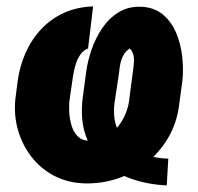

<svg xmlns="http://www.w3.org/2000/svg" viewBox="-20 -559 615 596"><path d="M502.4 -66.4 497.6 16.6Q437.5 13.7 386.7 -4.4Q335.9 -22.5 299.6 -55.9Q263.2 -89.4 246.1 -138.2Q229 -187 236.3 -251.5L247.6 -336.4Q252 -369.1 264.2 -404.8Q276.4 -440.4 297.1 -471.2Q317.9 -502 347.7 -520.5Q377.4 -539.1 417 -538.1Q458.5 -536.6 485.6 -513.9Q512.7 -491.2 527.1 -456.3Q541.5 -421.4 545.7 -382.3Q549.8 -343.3 546.4 -310.1L535.6 -230Q528.3 -176.3 502.4 -131.8Q476.6 -87.4 436.5 -54.9Q396.5 -22.5 347.4 -5.6Q298.3 11.2 245.1 10.3Q192.4 9.3 149.9 -12.5Q107.4 -34.2 78.4 -71.3Q49.3 -108.4 35.9 -155Q22.5 -201.7 27.8 -252.4L34.7 -306.6Q41 -354 59.8 -395.8Q78.6 -437.5 108.6 -469.2Q138.7 -501 179.2 -519.3Q219.7 -537.6 269 -539.1L253.4 -408.7Q239.7 -403.3 231 -391.6Q222.2 -379.9 217 -365.2Q211.9 -350.6 209 -335.7Q206.1 -320.8 204.6 -308.6L196.3 -251Q193.8 -233.9 194.8 -212.4Q195.8 -190.9 201.7 -170.7Q207.5 -150.4 220.5 -136.7Q233.4 -123 255.4 -122.1Q280.3 -120.1 301.3 -129.9Q322.3 -139.6 338.6 -157.2Q355 -174.8 365.5 -196.5Q376 -218.3 379.9 -240.2L390.6 -322.3Q391.6 -331.1 393.3 -342.8Q395 -354.5 395.8 -367.2Q396.5 -379.9 393.3 -390.9Q390.1 -401.9 382.8 -408.2Q372.6 -401.9 366.5 -393.1Q360.4 -384.3 356.9 -373.5Q353.5 -362.8 351.8 -351.6Q350.1 -340.3 349.1 -330.1L335.9 -242.2Q330.1 -201.2 340.6 -168.9Q351.1 -136.7 374.3 -114.3Q397.5 -91.8 430.4 -79.6Q463.4 -67.4 502.4 -66.4Z"/></svg>

Font: Roboto Condensed Black
Style: Italic
Weight: 900
Italic angle: -12°
Designer: Christian Robertson
Foundry: Google
Version: Version 3.008; 2023